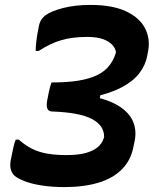

<svg xmlns="http://www.w3.org/2000/svg" viewBox="-20 -740 640 780"><path d="M348 -720Q436 -720 491 -694.5Q546 -669 568.5 -626.5Q591 -584 582 -534L578 -513Q571 -475 546 -442.5Q521 -410 475 -385.5Q429 -361 358 -346L392 -378L381 -316L357 -348Q424 -334 464 -308.5Q504 -283 519.5 -248.5Q535 -214 528 -172L523 -148Q513 -91 476.5 -53.5Q440 -16 380.5 2Q321 20 242 20Q191 20 149.5 13.5Q108 7 80 -4Q52 -15 39 -26Q28 -37 24 -51.5Q20 -66 23 -86Q25 -94 26.5 -103Q28 -112 30 -121Q32 -130 34 -139.5Q36 -149 38.5 -157.5Q41 -166 44 -173H56Q82 -150 109.5 -136Q137 -122 171.5 -116Q206 -110 250 -110Q296 -110 326.5 -118Q357 -126 375.5 -141Q394 -156 401 -177L403 -184Q403 -207 391 -225Q379 -243 353.5 -256.5Q328 -270 288 -277.5Q248 -285 193 -287Q178 -287 173 -297.5Q168 -308 171 -328Q173 -336 174.5 -346Q176 -356 178.5 -366.5Q181 -377 183.5 -387Q186 -397 189 -405Q254 -405 299 -412.5Q344 -420 374 -434.5Q404 -449 422 -471Q440 -493 450 -523L451 -529Q448 -546 434.5 -559.5Q421 -573 397 -581.5Q373 -590 335 -590Q274 -590 229.5 -577Q185 -564 137 -533H125Q125 -540 125.5 -548.5Q126 -557 127 -567Q128 -577 129.5 -586.5Q131 -596 132.5 -605.5Q134 -615 136 -623Q139 -644 145.5 -656Q152 -668 165 -678Q188 -695 236.5 -707.5Q285 -720 348 -720Z"/></svg>

Font: Rec Mono Semicasual
Style: Bold Italic
Weight: 700
Italic angle: -10°
Version: Version 1.085; ttfautohint (v1.8.4.7-5d5b)